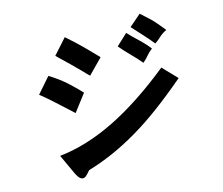

<svg xmlns="http://www.w3.org/2000/svg" viewBox="-85 -844 1170 1007"><g transform="rotate(-10 500.0 -340.5)"><path d="M863 -372Q785 -293 715 -231Q645 -169 578 -121.5Q511 -74 447 -39Q383 -4 317 22Q309 33 301 43.5Q293 54 283.5 57.5Q274 61 263 54Q252 47 238 23L180 -78Q326 -107 474 -197Q622 -287 783 -442ZM361 -383 299 -285Q272 -306 249.5 -323Q227 -340 207 -355.5Q187 -371 167.5 -385Q148 -399 127 -413L192 -502Q249 -473 287 -444Q325 -415 361 -383ZM479 -551 408 -465Q401 -470 391.5 -478.5Q382 -487 364.5 -502Q347 -517 318.5 -540.5Q290 -564 246 -599L312 -687Q339 -667 360.5 -650.5Q382 -634 401.5 -617.5Q421 -601 439.5 -585Q458 -569 479 -551ZM752 -549Q734 -533 723 -516.5Q712 -500 695 -483Q666 -512 636 -537Q606 -562 577 -591L633 -653Q662 -627 693.5 -602.5Q725 -578 752 -549ZM843 -632Q818 -617 805 -601.5Q792 -586 774 -572Q745 -602 718 -626.5Q691 -651 661 -679L720 -740Q746 -720 762 -708Q778 -696 790 -685Q802 -674 813.5 -662Q825 -650 843 -632Z"/></g></svg>

Font: D2Coding
Style: Bold
Weight: 700
Monospace: yes
Designer: Yong-Rak Park; Jeong-Hwan Yoon; Sang-Min Lee;
Foundry: NHN Corporation
Version: Version 1.3.2; Build 20180524